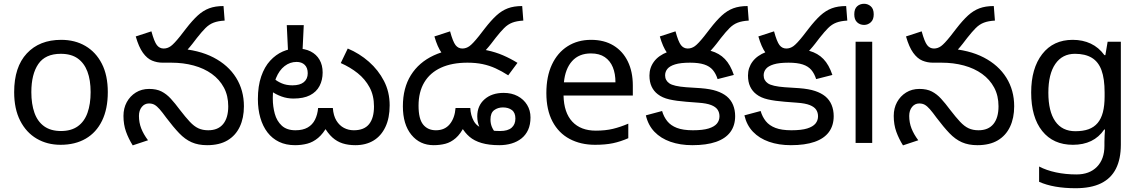

<svg xmlns="http://www.w3.org/2000/svg" viewBox="-20 -757 6042 1017"><path d="M551 -269Q551 -180 520.5 -117.5Q490 -55 434 -22.5Q378 10 301 10Q230 10 174.5 -22.5Q119 -55 87 -117.5Q55 -180 55 -269Q55 -402 122 -474Q189 -546 304 -546Q377 -546 432.5 -513.5Q488 -481 519.5 -419.5Q551 -358 551 -269ZM146 -269Q146 -206 162.5 -159.5Q179 -113 214 -88Q249 -63 303 -63Q357 -63 392 -88Q427 -113 443.5 -159.5Q460 -206 460 -269Q460 -333 443 -378Q426 -423 391.5 -447.5Q357 -472 302 -472Q220 -472 183 -418Q146 -364 146 -269Z M1077 12Q1030 12 995 -3.5Q960 -19 929 -51.5Q898 -84 861 -133Q840 -162 825.5 -178.5Q811 -195 798.5 -202Q786 -209 769 -209Q746 -209 731 -190.5Q716 -172 716 -143Q716 -108 728 -77Q740 -46 764 -14L683 13Q661 -22 647.5 -59.5Q634 -97 634 -143Q634 -184 651.5 -216Q669 -248 699.5 -267Q730 -286 770 -286Q809 -286 835.5 -272.5Q862 -259 884.5 -234.5Q907 -210 933 -175Q963 -136 985.5 -112Q1008 -88 1030.5 -77.5Q1053 -67 1083 -67Q1135 -67 1162 -100Q1189 -133 1189 -194Q1189 -250 1166 -293Q1143 -336 1102 -365.5Q1061 -395 1006 -410Q951 -425 887 -425H843L921 -500Q1033 -493 1111 -452.5Q1189 -412 1230.5 -345.5Q1272 -279 1272 -194Q1272 -132 1250 -85.5Q1228 -39 1185 -13.5Q1142 12 1077 12ZM841 -425Q812 -425 785.5 -436Q759 -447 737 -477.5Q715 -508 699 -564L782 -591Q797 -536 811 -518Q825 -500 847 -500Q867 -500 884.5 -512.5Q902 -525 934 -565L965 -605Q999 -649 1027.5 -675Q1056 -701 1088 -713Q1120 -725 1164 -725L1170 -648Q1135 -646 1111.5 -637Q1088 -628 1068.5 -608.5Q1049 -589 1023 -556L1000 -526Q972 -490 947 -468Q922 -446 896.5 -435.5Q871 -425 841 -425Z M1862 12Q1825 12 1795 2.5Q1765 -7 1740.5 -29Q1716 -51 1694 -90L1715 -91Q1692 -49 1665 -26.5Q1638 -4 1607.5 4Q1577 12 1543 12Q1495 12 1458.5 -5.5Q1422 -23 1397 -55.5Q1372 -88 1359 -133Q1346 -178 1346 -232Q1346 -301 1363.5 -352Q1381 -403 1411 -435.5Q1441 -468 1477.5 -484Q1514 -500 1552 -500Q1595 -500 1625.5 -484.5Q1656 -469 1672.5 -440.5Q1689 -412 1689 -373Q1689 -333 1672.5 -301.5Q1656 -270 1622 -252.5Q1588 -235 1534 -235Q1501 -235 1471 -246Q1441 -257 1418.5 -273Q1396 -289 1383 -304L1407 -366Q1415 -355 1431.5 -340.5Q1448 -326 1472.5 -315.5Q1497 -305 1529 -305Q1569 -305 1589.5 -322Q1610 -339 1610 -369Q1610 -398 1594 -413.5Q1578 -429 1551 -429Q1516 -429 1487.5 -407Q1459 -385 1442 -343.5Q1425 -302 1425 -242V-234Q1425 -193 1435.5 -154.5Q1446 -116 1472.5 -91.5Q1499 -67 1545 -67Q1584 -67 1609.5 -81.5Q1635 -96 1648.5 -123Q1662 -150 1665 -185H1743Q1746 -144 1762 -118Q1778 -92 1802 -79.5Q1826 -67 1854 -67Q1909 -67 1935 -99.5Q1961 -132 1961 -193Q1961 -251 1937.5 -294.5Q1914 -338 1874.5 -369.5Q1835 -401 1785 -423L1822 -500Q1884 -474 1934 -430Q1984 -386 2014 -328Q2044 -270 2044 -199Q2044 -132 2021.5 -84.5Q1999 -37 1958.5 -12.5Q1918 12 1862 12ZM1589 -624 1582 -478H1506L1499 -624Z M2423 -425Q2394 -425 2367.5 -436Q2341 -447 2319 -477.5Q2297 -508 2281 -564L2364 -591Q2379 -536 2393 -518Q2407 -500 2429 -500Q2449 -500 2466.5 -512.5Q2484 -525 2516 -565L2547 -605Q2581 -649 2609.5 -675Q2638 -701 2670 -713Q2702 -725 2746 -725L2752 -648Q2717 -646 2693.5 -637Q2670 -628 2650.5 -608.5Q2631 -589 2605 -556L2582 -526Q2554 -490 2529 -468Q2504 -446 2478.5 -435.5Q2453 -425 2423 -425ZM2625 12Q2570 12 2531 0.5Q2492 -11 2467 -32.5Q2442 -54 2425 -84L2441 -91Q2420 -48 2394 -25.5Q2368 -3 2339 4.5Q2310 12 2277 12Q2204 12 2159 -43Q2114 -98 2114 -194Q2114 -291 2156.5 -359Q2199 -427 2277.5 -463.5Q2356 -500 2462 -500Q2515 -500 2560 -490.5Q2605 -481 2644.5 -464Q2684 -447 2721 -424L2672 -358Q2638 -380 2605 -395Q2572 -410 2536 -417.5Q2500 -425 2456 -425Q2374 -425 2316 -398.5Q2258 -372 2227.5 -321Q2197 -270 2197 -197Q2197 -127 2221.5 -97Q2246 -67 2289 -67Q2336 -67 2362.5 -99.5Q2389 -132 2393 -185H2471Q2473 -146 2489.5 -116Q2506 -86 2542 -76Q2559 -69 2580.5 -66Q2602 -63 2629 -63Q2670 -63 2690 -80.5Q2710 -98 2710 -129Q2710 -160 2691.5 -174Q2673 -188 2644 -188Q2617 -188 2597.5 -173.5Q2578 -159 2578 -124Q2578 -99 2588 -79Q2598 -59 2612 -46L2546 -35Q2532 -57 2520 -83Q2508 -109 2508 -141Q2508 -197 2546.5 -231Q2585 -265 2648 -265Q2690 -265 2722 -248Q2754 -231 2772 -201.5Q2790 -172 2790 -135Q2790 -97 2777.5 -69.5Q2765 -42 2742.5 -24Q2720 -6 2690 3Q2660 12 2625 12Z M3111 -546Q3180 -546 3229.5 -516Q3279 -486 3305.5 -431.5Q3332 -377 3332 -304V-251H2965Q2967 -160 3011.5 -112.5Q3056 -65 3136 -65Q3187 -65 3226.5 -74.5Q3266 -84 3308 -102V-25Q3267 -7 3227 1.5Q3187 10 3132 10Q3056 10 2997.5 -21Q2939 -52 2906.5 -113.5Q2874 -175 2874 -264Q2874 -352 2903.5 -415Q2933 -478 2986.5 -512Q3040 -546 3111 -546ZM3110 -474Q3047 -474 3010.5 -433.5Q2974 -393 2967 -321H3240Q3240 -367 3226 -401Q3212 -435 3183.5 -454.5Q3155 -474 3110 -474Z M3617 -425Q3588 -425 3561.5 -436Q3535 -447 3513 -477.5Q3491 -508 3475 -564L3558 -591Q3573 -536 3587 -518Q3601 -500 3623 -500Q3643 -500 3660.5 -512.5Q3678 -525 3710 -565L3741 -605Q3775 -649 3803.5 -675Q3832 -701 3864 -713Q3896 -725 3940 -725L3946 -648Q3911 -646 3887.5 -637Q3864 -628 3844.5 -608.5Q3825 -589 3799 -556L3776 -526Q3748 -490 3723 -468Q3698 -446 3672.5 -435.5Q3647 -425 3617 -425ZM3647 12Q3583 12 3531.5 -6Q3480 -24 3446.5 -59Q3413 -94 3401 -146L3487 -169Q3496 -138 3514.5 -115Q3533 -92 3565.5 -79.5Q3598 -67 3650 -67Q3703 -67 3733.5 -76.5Q3764 -86 3777.5 -102.5Q3791 -119 3791 -141Q3791 -161 3781 -176Q3771 -191 3747 -200.5Q3723 -210 3680 -213L3615 -218Q3563 -222 3525.5 -230.5Q3488 -239 3464 -258Q3443 -274 3431.5 -298.5Q3420 -323 3420 -357Q3420 -398 3444 -430.5Q3468 -463 3515.5 -481.5Q3563 -500 3635 -500Q3701 -500 3745.5 -487.5Q3790 -475 3819.5 -444.5Q3849 -414 3867 -360L3781 -338Q3772 -367 3755.5 -386.5Q3739 -406 3710 -415.5Q3681 -425 3635 -425Q3585 -425 3556 -416Q3527 -407 3515 -392Q3503 -377 3503 -358Q3503 -331 3525.5 -315.5Q3548 -300 3614 -295L3691 -290Q3743 -286 3775.5 -275Q3808 -264 3829 -247Q3852 -228 3863 -201Q3874 -174 3874 -142Q3874 -92 3848.5 -57.5Q3823 -23 3772.5 -5.5Q3722 12 3647 12Z M4139 -425Q4110 -425 4083.5 -436Q4057 -447 4035 -477.5Q4013 -508 3997 -564L4080 -591Q4095 -536 4109 -518Q4123 -500 4145 -500Q4165 -500 4182.5 -512.5Q4200 -525 4232 -565L4263 -605Q4297 -649 4325.5 -675Q4354 -701 4386 -713Q4418 -725 4462 -725L4468 -648Q4433 -646 4409.5 -637Q4386 -628 4366.5 -608.5Q4347 -589 4321 -556L4298 -526Q4270 -490 4245 -468Q4220 -446 4194.5 -435.5Q4169 -425 4139 -425ZM4169 12Q4105 12 4053.5 -6Q4002 -24 3968.5 -59Q3935 -94 3923 -146L4009 -169Q4018 -138 4036.5 -115Q4055 -92 4087.5 -79.5Q4120 -67 4172 -67Q4225 -67 4255.5 -76.5Q4286 -86 4299.5 -102.5Q4313 -119 4313 -141Q4313 -161 4303 -176Q4293 -191 4269 -200.5Q4245 -210 4202 -213L4137 -218Q4085 -222 4047.5 -230.5Q4010 -239 3986 -258Q3965 -274 3953.5 -298.5Q3942 -323 3942 -357Q3942 -398 3966 -430.5Q3990 -463 4037.5 -481.5Q4085 -500 4157 -500Q4223 -500 4267.5 -487.5Q4312 -475 4341.5 -444.5Q4371 -414 4389 -360L4303 -338Q4294 -367 4277.5 -386.5Q4261 -406 4232 -415.5Q4203 -425 4157 -425Q4107 -425 4078 -416Q4049 -407 4037 -392Q4025 -377 4025 -358Q4025 -331 4047.5 -315.5Q4070 -300 4136 -295L4213 -290Q4265 -286 4297.5 -275Q4330 -264 4351 -247Q4374 -228 4385 -201Q4396 -174 4396 -142Q4396 -92 4370.5 -57.5Q4345 -23 4294.5 -5.5Q4244 12 4169 12Z M4600 -536V0H4512V-536ZM4557 -737Q4577 -737 4592.5 -723.5Q4608 -710 4608 -681Q4608 -653 4592.5 -639Q4577 -625 4557 -625Q4535 -625 4520 -639Q4505 -653 4505 -681Q4505 -710 4520 -723.5Q4535 -737 4557 -737Z M5157 12Q5110 12 5075 -3.5Q5040 -19 5009 -51.5Q4978 -84 4941 -133Q4920 -162 4905.5 -178.5Q4891 -195 4878.5 -202Q4866 -209 4849 -209Q4826 -209 4811 -190.5Q4796 -172 4796 -143Q4796 -108 4808 -77Q4820 -46 4844 -14L4763 13Q4741 -22 4727.5 -59.5Q4714 -97 4714 -143Q4714 -184 4731.5 -216Q4749 -248 4779.5 -267Q4810 -286 4850 -286Q4889 -286 4915.5 -272.5Q4942 -259 4964.5 -234.5Q4987 -210 5013 -175Q5043 -136 5065.5 -112Q5088 -88 5110.5 -77.5Q5133 -67 5163 -67Q5215 -67 5242 -100Q5269 -133 5269 -194Q5269 -250 5246 -293Q5223 -336 5182 -365.5Q5141 -395 5086 -410Q5031 -425 4967 -425H4923L5001 -500Q5113 -493 5191 -452.5Q5269 -412 5310.5 -345.5Q5352 -279 5352 -194Q5352 -132 5330 -85.5Q5308 -39 5265 -13.5Q5222 12 5157 12ZM4921 -425Q4892 -425 4865.5 -436Q4839 -447 4817 -477.5Q4795 -508 4779 -564L4862 -591Q4877 -536 4891 -518Q4905 -500 4927 -500Q4947 -500 4964.5 -512.5Q4982 -525 5014 -565L5045 -605Q5079 -649 5107.5 -675Q5136 -701 5168 -713Q5200 -725 5244 -725L5250 -648Q5215 -646 5191.5 -637Q5168 -628 5148.5 -608.5Q5129 -589 5103 -556L5080 -526Q5052 -490 5027 -468Q5002 -446 4976.5 -435.5Q4951 -425 4921 -425Z M5662 -546Q5715 -546 5757.5 -526Q5800 -506 5830 -465H5835L5847 -536H5917V9Q5917 85 5891 136.5Q5865 188 5812 214Q5759 240 5677 240Q5619 240 5570.5 231.5Q5522 223 5484 206V125Q5522 145 5573 156Q5624 167 5682 167Q5751 167 5790.5 126.5Q5830 86 5830 16V-5Q5830 -17 5831 -39.5Q5832 -62 5833 -71H5829Q5801 -30 5759.5 -10Q5718 10 5663 10Q5559 10 5500.5 -63Q5442 -136 5442 -267Q5442 -395 5500.5 -470.5Q5559 -546 5662 -546ZM5674 -472Q5607 -472 5570 -418.5Q5533 -365 5533 -266Q5533 -167 5569.5 -114.5Q5606 -62 5676 -62Q5717 -62 5746 -72.5Q5775 -83 5794 -105.5Q5813 -128 5822 -163Q5831 -198 5831 -246V-267Q5831 -340 5814.5 -385Q5798 -430 5763 -451Q5728 -472 5674 -472Z"/></svg>

Font: telugu15
Style: Book
Weight: 400
Designer: Jelle Bosma - Monotype Design Team
Foundry: Monotype Imaging Inc.
Version: Version 2.003